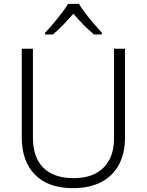

<svg xmlns="http://www.w3.org/2000/svg" viewBox="-20 -967 762 997"><path d="M629 -252Q629 -171 597.5 -112Q566 -53 505.5 -21.5Q445 10 359 10Q230 10 161.5 -60Q93 -130 93 -254V-714H151V-254Q151 -150 205 -96Q259 -42 362 -42Q430 -42 476.5 -66.5Q523 -91 547.5 -137Q572 -183 572 -248V-714H629ZM390 -947Q402 -926 423 -898.5Q444 -871 467.5 -844Q491 -817 509 -797V-788H468Q441 -810 413 -839Q385 -868 361 -896Q337 -868 309.5 -839.5Q282 -811 255 -788H214V-797Q233 -817 256 -844Q279 -871 300 -898.5Q321 -926 334 -947Z"/></svg>

Font: Noto Sans Devanagari Light
Style: Regular
Weight: 300
Version: Version 2.003